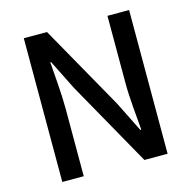

<svg xmlns="http://www.w3.org/2000/svg" viewBox="-107 -844 949 951"><g transform="rotate(-15 367.0 -368.5)"><path d="M97 0H207V-346C207 -427 198 -512 193 -588H197L274 -434L518 0H637V-737H526V-393C526 -313 536 -224 542 -149H537L460 -304L216 -737H97Z"/></g></svg>

Font: Noto Sans CJK SC Medium
Style: Regular
Weight: 500
Designer: Ryoko NISHIZUKA 西塚涼子 (kana, bopomofo & ideographs); Paul D. Hunt (Latin, Greek & Cyrillic); Sandoll Communications 산돌커뮤니
Foundry: Adobe
Version: Version 2.004;hotconv 1.0.118;makeotfexe 2.5.65603